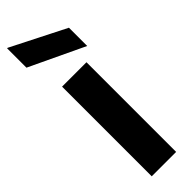

<svg xmlns="http://www.w3.org/2000/svg" viewBox="-261 -752 751 751"><g transform="rotate(-45 114.0 -377.0)"><path d="M46 0V-496H181V0ZM228 -539 0 -647V-754H3L228 -640Z"/></g></svg>

Font: DM Sans 36pt
Style: Bold
Weight: 700
Version: Version 4.004;gftools[0.9.30]